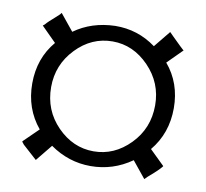

<svg xmlns="http://www.w3.org/2000/svg" viewBox="-57 -584 588 549"><g transform="rotate(10 237.5 -309.5)"><path d="M399 -184 442 -142Q442 -141 435 -133.5Q428 -126 419.5 -118.5Q411 -111 403 -104L395 -96L356 -144Q302 -106 237 -106Q173 -106 119 -144L80 -96L39 -133Q32 -141 33 -142L76 -184Q32 -237 32 -310Q32 -383 76 -435L33 -478L38 -482Q42 -487 49 -493.5Q56 -500 63.5 -506.5Q71 -513 76 -518L80 -523L119 -475Q169 -511 237 -513Q303 -514 356 -475L395 -523L407 -511Q419 -499 430.5 -488Q442 -477 442 -478L399 -435Q443 -383 443 -310Q443 -237 399 -184ZM389 -309Q389 -374 343.5 -421Q298 -468 238 -468Q177 -468 132 -421Q87 -374 87 -309Q87 -242 132.5 -195.5Q178 -149 238 -149Q298 -149 343.5 -195.5Q389 -242 389 -309Z"/></g></svg>

Font: GFS Artemisia
Style: Bold Italic
Weight: 700
Italic angle: -12°
Designer: Designed by Takis Katsoulidis and George D. Matthiopoulos.
Foundry: Designed by Takis Katsoulidis and George D. Matthiopoulos.
Version: Version 1.0